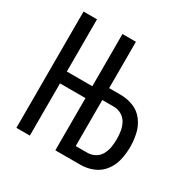

<svg xmlns="http://www.w3.org/2000/svg" viewBox="-163 -893 1046 1051"><g transform="rotate(30 360.0 -367.5)"><path d="M72 0H157V-330H318V0H477Q518 0 557 -16Q596 -32 621 -65.5Q646 -99 655 -139.5Q664 -180 664 -221Q664 -262 655 -302.5Q646 -343 621 -377Q596 -411 557 -426.5Q518 -442 477 -442H403V-735H318V-405H157V-735H72ZM403 -76V-367H477Q502 -367 524.5 -354Q547 -341 559 -318.5Q571 -296 575 -271Q579 -246 579 -221Q579 -196 575 -171Q571 -146 559 -123.5Q547 -101 524.5 -88.5Q502 -76 477 -76Z"/></g></svg>

Font: Iosevka Sparkle
Style: Regular
Weight: 400
Designer: Belleve Invis
Foundry: Belleve Invis
Version: Version 4.5.0; ttfautohint (v1.8.3)